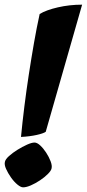

<svg xmlns="http://www.w3.org/2000/svg" viewBox="-22 -802 372 823"><path d="M68 -215Q74 -278 82.5 -346Q91 -414 101.5 -482.5Q112 -551 123.5 -617Q135 -683 148 -742Q176 -759 226 -770.5Q276 -782 330 -782L174 -237Q164 -230 135 -223.5Q106 -217 68 -215ZM77 1Q67 1 52.5 -11Q38 -23 25 -41.5Q12 -60 4 -78Q-4 -96 -1 -108Q1 -119 16.5 -133Q32 -147 53 -160Q74 -173 94 -182Q114 -191 126 -191Q137 -191 150.5 -178.5Q164 -166 176 -147.5Q188 -129 195 -110.5Q202 -92 199 -80Q197 -70 183 -56Q169 -42 149.5 -29Q130 -16 110.5 -7.5Q91 1 77 1Z"/></svg>

Font: Texturina Medium 12pt Black
Style: Italic
Weight: 900
Italic angle: -11°
Version: Version 1.002